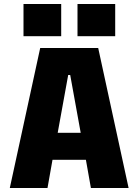

<svg xmlns="http://www.w3.org/2000/svg" viewBox="-20 -940 690 960"><path d="M623 0H434.5L409.5 -141H242.5L217.5 0H29L181 -700H471ZM321 -565 268.5 -276H383.5L331 -565ZM97.5 -920H286V-759H97.5ZM367.5 -920H556V-759H367.5Z"/></svg>

Font: Trispace ExtraBold
Style: Regular
Weight: 800
Designer: Tyler Finck
Foundry: Etcetera Type Company
Version: Version 1.210; ttfautohint (v1.8.3)